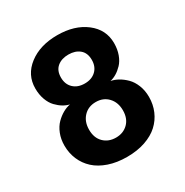

<svg xmlns="http://www.w3.org/2000/svg" viewBox="-174 -888 1000 1040"><g transform="rotate(-30 326.0 -368.5)"><path d="M60.5 -210.4Q60.5 -250.5 73.7 -283.7Q86.9 -316.9 107.9 -337.9Q128.9 -358.9 151.9 -371.8Q174.8 -384.8 198.2 -389.2Q178.2 -393.6 158.7 -405.3Q139.2 -417 120.4 -436.5Q101.6 -456.1 90.1 -487.5Q78.6 -519 78.6 -557.6Q78.6 -642.1 147.9 -695.3Q217.3 -748.5 325.2 -748.5Q433.1 -748.5 502.2 -695.3Q571.3 -642.1 571.3 -557.6Q571.3 -519 559.8 -487.5Q548.3 -456.1 529.5 -436.5Q510.7 -417 491.2 -405.3Q471.7 -393.6 451.7 -389.2Q475.1 -384.8 498 -371.8Q521 -358.9 542 -337.9Q563 -316.9 576.2 -283.7Q589.4 -250.5 589.4 -210.4Q589.4 -163.6 572 -123Q554.7 -82.5 522.2 -52.5Q489.7 -22.5 439.2 -5.1Q388.7 12.2 325.2 12.2Q261.7 12.2 211.2 -5.1Q160.6 -22.5 127.9 -52.5Q95.2 -82.5 77.9 -123Q60.5 -163.6 60.5 -210.4ZM325.2 -446.8Q368.7 -446.8 395 -471.9Q421.4 -497.1 421.4 -539.1Q421.4 -582.5 394.8 -605Q368.2 -627.4 325.2 -627.4Q282.2 -627.4 255.4 -605Q228.5 -582.5 228.5 -539.1Q228.5 -497.1 254.9 -471.9Q281.2 -446.8 325.2 -446.8ZM325.2 -108.4Q371.1 -108.4 400.9 -137.9Q430.7 -167.5 430.7 -218.3Q430.7 -268.1 401.4 -299.3Q372.1 -330.6 325.2 -330.6Q277.8 -330.6 248.5 -299.3Q219.2 -268.1 219.2 -218.3Q219.2 -167 249 -137.7Q278.8 -108.4 325.2 -108.4Z"/></g></svg>

Font: Epilogue
Style: Bold
Weight: 700
Designer: Tyler Finck
Foundry: Etcetera Type Co
Version: Version 2.112